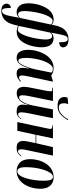

<svg xmlns="http://www.w3.org/2000/svg" viewBox="899 -1710 1050 2889"><g transform="rotate(90 1424.5 -265.0)"><path d="M144 240Q83 240 59 216.5Q35 193 35 164Q35 134 53.5 116Q72 98 100 98Q100 151 104 179.5Q108 208 118 219Q128 230 144 230Q172 230 190 202.5Q208 175 220 111L247 -27Q231 -11 210.5 -0.5Q190 10 161 10Q103 10 66 -33.5Q29 -77 29 -172Q29 -211 37 -260Q45 -309 63 -359Q81 -409 109.5 -451.5Q138 -494 179 -520Q220 -546 275 -546Q301 -546 319.5 -539.5Q338 -533 352 -519L360 -560Q383 -672 436.5 -721Q490 -770 571 -770Q639 -770 665.5 -745Q692 -720 692 -691Q692 -657 667 -643Q642 -629 616 -629Q616 -700 605.5 -729.5Q595 -759 565 -759Q537 -759 523 -732Q509 -705 497 -643L470 -508Q487 -526 508 -536Q529 -546 557 -546Q617 -546 654 -501.5Q691 -457 691 -363Q691 -326 683.5 -277.5Q676 -229 659.5 -179Q643 -129 616 -86Q589 -43 549 -17Q509 9 455 9Q429 9 405 2.5Q381 -4 367 -14L352 47Q326 153 271 196.5Q216 240 144 240ZM197 -12Q227 -12 250 -43L349 -507Q327 -531 297 -531Q268 -531 244.5 -500Q221 -469 202.5 -419Q184 -369 171.5 -311Q159 -253 152.5 -199Q146 -145 146 -106Q146 -12 197 -12ZM426 -7Q452 -7 474.5 -38.5Q497 -70 515.5 -120Q534 -170 547 -228Q560 -286 567 -339Q574 -392 574 -429Q574 -472 561.5 -498Q549 -524 522 -524Q498 -524 470 -495L370 -25Q377 -18 394 -12.5Q411 -7 426 -7Z M853 10Q787 10 758 -37.5Q729 -85 729 -161Q729 -207 739 -259.5Q749 -312 770.5 -362.5Q792 -413 824.5 -454.5Q857 -496 902.5 -521Q948 -546 1007 -546Q1043 -546 1071.5 -534.5Q1100 -523 1117 -510L1198 -535H1208L1134 -189Q1132 -176 1127 -154Q1122 -132 1118.5 -109.5Q1115 -87 1115 -71Q1115 -26 1148 -26Q1162 -26 1175 -34.5Q1188 -43 1202 -56L1207 -45Q1189 -28 1160 -9Q1131 10 1085 10Q1000 10 1000 -79Q1000 -103 1004 -126Q1008 -149 1012 -177H1009Q976 -79 941 -34.5Q906 10 853 10ZM895 -15Q917 -15 942 -53Q967 -91 989.5 -153Q1012 -215 1026 -286L1072 -513Q1061 -526 1047 -530.5Q1033 -535 1019 -535Q988 -535 961.5 -508Q935 -481 914.5 -437Q894 -393 880 -340Q866 -287 858.5 -233.5Q851 -180 851 -136Q851 -72 861.5 -43.5Q872 -15 895 -15Z M1576 -606Q1497 -606 1468 -636Q1439 -666 1439 -709Q1439 -730 1449 -756L1545 -766Q1538 -749 1535.5 -732.5Q1533 -716 1533 -701Q1533 -625 1593 -625Q1639 -625 1673.5 -647.5Q1708 -670 1733.5 -703Q1759 -736 1777 -767L1787 -759Q1772 -736 1753.5 -709.5Q1735 -683 1710.5 -659.5Q1686 -636 1653 -621Q1620 -606 1576 -606ZM1654 10Q1614 10 1592.5 -2Q1571 -14 1562.5 -33.5Q1554 -53 1554 -75Q1554 -86 1555.5 -103Q1557 -120 1559 -136.5Q1561 -153 1563 -161H1558Q1530 -69 1484.5 -30Q1439 9 1384 9Q1329 9 1307.5 -23Q1286 -55 1286 -99Q1286 -123 1291 -156Q1296 -189 1302 -216L1345 -433Q1354 -483 1354 -499Q1354 -513 1348 -519.5Q1342 -526 1318 -526H1299L1301 -536H1499L1427 -183Q1420 -154 1416.5 -124.5Q1413 -95 1413 -78Q1413 -50 1421 -38.5Q1429 -27 1444 -27Q1472 -27 1496 -57Q1520 -87 1538 -133Q1556 -179 1565 -227L1626 -536H1758L1681 -154Q1670 -99 1670 -62Q1670 -12 1699 -12Q1718 -12 1734.5 -26Q1751 -40 1765 -60L1770 -53Q1750 -26 1725.5 -8Q1701 10 1654 10Z M2205 10Q2144 10 2122 -18Q2100 -46 2100 -85Q2100 -107 2103.5 -129Q2107 -151 2112 -174L2133 -275H2007L1948 0H1816L1909 -437Q1914 -458 1916.5 -472Q1919 -486 1919 -497Q1919 -511 1911 -518.5Q1903 -526 1876 -526H1867L1869 -536H2062L2009 -285H2135L2193 -536H2321L2243 -166Q2236 -131 2231 -106.5Q2226 -82 2226 -60Q2226 -38 2232.5 -24.5Q2239 -11 2258 -11Q2276 -11 2292 -26Q2308 -41 2326 -61L2332 -54Q2319 -40 2304.5 -25Q2290 -10 2267 0Q2244 10 2205 10Z M2552 10Q2472 10 2423 -41Q2374 -92 2374 -195Q2374 -251 2389.5 -312Q2405 -373 2438.5 -426.5Q2472 -480 2524.5 -513Q2577 -546 2650 -546Q2697 -546 2735.5 -525Q2774 -504 2797 -459Q2820 -414 2820 -341Q2820 -287 2804.5 -226Q2789 -165 2757 -111.5Q2725 -58 2674 -24Q2623 10 2552 10ZM2558 0Q2592 0 2618 -36.5Q2644 -73 2662 -132.5Q2680 -192 2689.5 -261.5Q2699 -331 2699 -398Q2699 -468 2686 -502Q2673 -536 2641 -536Q2610 -536 2583.5 -500Q2557 -464 2537 -405Q2517 -346 2506 -275Q2495 -204 2495 -133Q2495 -60 2511 -30Q2527 0 2558 0Z"/></g></svg>

Font: Noto Serif Display ExtraCondensed
Style: Bold Italic
Weight: 700
Width: 2
Italic angle: -12°
Designer: Monotype Design Team
Foundry: Monotype Imaging Inc.
Version: Version 2.009